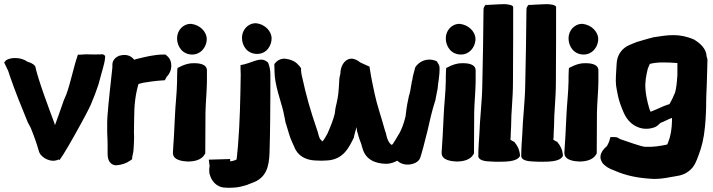

<svg xmlns="http://www.w3.org/2000/svg" viewBox="-22 -767 3441 926"><path d="M-2 -466 17 -426C20 -419 22 -411 25 -402C50 -329 83 -247 112 -177L126 -151C141 -114 155 -76 167 -33C177 -7 224 21 261 2L265 5C283 -18 325 -91 366 -166C383 -198 397 -222 415 -260C431 -297 441 -324 453 -360C462 -390 468 -418 476 -444C479 -456 484 -472 485 -492V-498L475 -505C450 -504 416 -504 391 -505L360 -503L354 -504C332 -441 319 -369 298 -312L286 -284C270 -239 256 -197 243 -163C243 -164 242 -168 241 -171C216 -239 162 -380 147 -451V-448C138 -461 121 -466 109 -470C93 -482 71 -487 54 -487C35 -488 18 -483 8 -477Z M495 -128C496 -105 497 -85 497 -68V-25C497 -11 499 24 533 30H538C564 29 588 20 605 8L615 1L616 -11C617 -17 621 -31 622 -44V-46C622 -51 624 -69 624 -81C625 -98 625 -113 624 -129C625 -153 624 -170 625 -195C625 -259 631 -312 646 -362C653 -364 659 -365 669 -368C695 -372 726 -377 758 -379L773 -380L782 -397C810 -423 813 -474 783 -498L776 -504H767C721 -504 677 -492 643 -484H642C635 -482 630 -480 625 -479C607 -503 579 -506 553 -498H551L550 -497C544 -494 536 -490 530 -482C523 -474 521 -466 520 -457V-442C512 -363 502 -285 496 -203L495 -179Z M812 -29C812 7 862 11 884 12C912 12 949 6 965 -22L968 -27V-32C968 -90 969 -157 969 -225C970 -273 975 -320 976 -371V-427C976 -459 937 -463 908 -462C884 -462 862 -453 846 -445L834 -439L833 -426C832 -408 832 -391 832 -374C831 -318 824 -262 822 -213C819 -137 815 -79 812 -33ZM832 -582C832 -543 858 -504 905 -504C946 -504 972 -538 975 -573V-584C972 -614 944 -647 899 -652C859 -652 832 -619 832 -582Z M985 3 989 35C986 47 987 60 988 69V71L989 72C996 102 1020 137 1065 138C1075 139 1089 139 1102 138C1125 138 1152 130 1169 125H1170L1171 124C1181 120 1188 117 1192 116H1193L1194 115C1261 92 1276 39 1278 -33C1279 -77 1281 -139 1281 -188C1282 -261 1282 -335 1282 -406C1282 -430 1278 -447 1271 -465L1266 -469C1236 -493 1206 -470 1157 -457L1138 -453V-435C1138 -423 1139 -413 1139 -408C1137 -282 1135 -180 1126 -67C1123 -44 1122 -16 1119 2C1113 6 1100 10 1088 11V0ZM1145 -585C1145 -545 1171 -507 1218 -507C1265 -507 1288 -548 1288 -582C1288 -613 1260 -650 1212 -655C1172 -655 1145 -621 1145 -585Z M1301 -458 1302 -422C1302 -357 1335 -273 1345 -227C1349 -210 1352 -191 1356 -172L1357 -171C1362 -154 1368 -135 1373 -118C1378 -99 1393 -69 1397 -59C1413 -16 1452 5 1498 7H1499C1507 7 1517 8 1529 8C1539 8 1546 7 1553 7C1635 4 1662 -58 1685 -104V-107C1689 -125 1693 -139 1698 -154C1699 -147 1698 -136 1704 -122C1707 -107 1715 -86 1722 -68V-65L1726 -53C1741 4 1789 22 1840 23C1863 23 1881 15 1894 8C1916 30 1954 32 1982 18C2006 6 2007 -15 2009 -21L2010 -22V-23C2016 -43 2023 -69 2031 -102L2040 -137C2050 -184 2062 -234 2076 -278V-279L2077 -280C2081 -302 2085 -323 2089 -342V-343L2091 -362L2095 -391C2097 -407 2098 -420 2098 -432V-439C2098 -454 2090 -462 2084 -472L2076 -475C2036 -489 1997 -470 1980 -441L1979 -436C1979 -434 1974 -418 1971 -406V-404C1968 -399 1968 -382 1964 -373V-371C1964 -371 1963 -369 1963 -365L1961 -355C1958 -333 1956 -325 1952 -309L1951 -308C1945 -279 1940 -261 1934 -206C1926 -172 1914 -138 1898 -114C1885 -93 1874 -72 1869 -69H1865C1853 -79 1846 -93 1840 -120V-122L1834 -140C1815 -209 1797 -258 1785 -314C1776 -356 1769 -388 1762 -433L1760 -446L1748 -451C1738 -456 1721 -463 1715 -466C1704 -476 1690 -482 1678 -484H1671C1634 -481 1621 -440 1620 -419V-413C1617 -402 1614 -388 1614 -376C1611 -324 1610 -307 1602 -272C1599 -259 1595 -245 1593 -221C1586 -191 1575 -163 1557 -122C1549 -108 1541 -93 1533 -85C1520 -98 1520 -95 1511 -128V-130L1508 -138C1473 -241 1456 -300 1433 -405C1431 -412 1431 -419 1430 -427V-438C1426 -444 1422 -449 1417 -454C1398 -476 1372 -481 1359 -483C1341 -487 1320 -480 1307 -465Z M2108 -29C2108 7 2158 11 2180 12C2208 12 2245 6 2261 -22L2264 -27V-32C2264 -90 2265 -157 2265 -225C2266 -273 2271 -320 2272 -371V-427C2272 -459 2233 -463 2204 -462C2180 -462 2158 -453 2142 -445L2130 -439L2129 -426C2128 -408 2128 -391 2128 -374C2127 -318 2120 -262 2118 -213C2115 -137 2111 -79 2108 -33ZM2128 -582C2128 -543 2154 -504 2201 -504C2242 -504 2268 -538 2271 -573V-584C2268 -614 2240 -647 2195 -652C2155 -652 2128 -619 2128 -582Z M2285 -20C2281 9 2322 11 2345 12C2352 12 2360 13 2368 13C2414 13 2471 15 2486 -15C2485 -43 2473 -66 2461 -79L2460 -82C2453 -85 2449 -87 2440 -93C2440 -97 2440 -102 2441 -106V-108C2441 -123 2442 -139 2443 -156V-157C2443 -229 2452 -289 2452 -372C2453 -507 2453 -641 2453 -733C2453 -744 2421 -747 2409 -747C2398 -747 2382 -746 2341 -744L2328 -743L2321 -744C2315 -738 2310 -731 2310 -722C2309 -607 2307 -477 2304 -353C2303 -280 2292 -190 2290 -121C2288 -90 2285 -52 2285 -20Z M2492 -20C2488 9 2529 11 2552 12C2559 12 2567 13 2575 13C2621 13 2678 15 2693 -15C2692 -43 2680 -66 2668 -79L2667 -82C2660 -85 2656 -87 2647 -93C2647 -97 2647 -102 2648 -106V-108C2648 -123 2649 -139 2650 -156V-157C2650 -229 2659 -289 2659 -372C2660 -507 2660 -641 2660 -733C2660 -744 2628 -747 2616 -747C2605 -747 2589 -746 2548 -744L2535 -743L2528 -744C2522 -738 2517 -731 2517 -722C2516 -607 2514 -477 2511 -353C2510 -280 2499 -190 2497 -121C2495 -90 2492 -52 2492 -20Z M2700 -29C2700 7 2750 11 2772 12C2800 12 2837 6 2853 -22L2856 -27V-32C2856 -90 2857 -157 2857 -225C2858 -273 2863 -320 2864 -371V-427C2864 -459 2825 -463 2796 -462C2772 -462 2750 -453 2734 -445L2722 -439L2721 -426C2720 -408 2720 -391 2720 -374C2719 -318 2712 -262 2710 -213C2707 -137 2703 -79 2700 -33ZM2720 -582C2720 -543 2746 -504 2793 -504C2834 -504 2860 -538 2863 -573V-584C2860 -614 2832 -647 2787 -652C2747 -652 2720 -619 2720 -582Z M2881 14 2882 15V17C2897 36 2917 47 2940 55C2999 81 3055 92 3131 96H3132C3162 96 3187 92 3213 87C3242 81 3272 82 3303 56C3328 36 3337 9 3347 -18C3362 -57 3373 -100 3378 -156C3382 -196 3384 -240 3384 -287V-294C3385 -312 3385 -329 3386 -343L3387 -367L3390 -477V-480C3389 -487 3387 -491 3386 -494C3385 -533 3354 -558 3329 -574L3328 -575L3326 -576C3252 -608 3200 -598 3128 -587H3127L3126 -586C3103 -581 3080 -573 3051 -565H3049L3048 -564C3035 -559 3026 -555 3016 -551C2977 -535 2954 -502 2952 -460C2951 -434 2948 -406 2948 -377C2948 -347 2955 -327 2958 -307V-306C2964 -278 2975 -249 2986 -224C3003 -185 3033 -155 3078 -147H3079C3096 -145 3110 -145 3132 -152C3148 -157 3157 -169 3163 -174C3184 -182 3203 -193 3215 -197C3217 -198 3216 -197 3219 -198V-184C3218 -145 3213 -112 3200 -79C3199 -76 3197 -74 3196 -70C3163 -63 3130 -57 3088 -59C3065 -62 3011 -82 2969 -96C2961 -99 2960 -106 2941 -106H2922L2917 -88C2915 -81 2912 -75 2905 -62C2905 -62 2856 -26 2881 14ZM3091 -337C3088 -374 3095 -404 3102 -435C3106 -445 3109 -452 3112 -459H3113C3147 -468 3192 -467 3245 -463V-403C3245 -403 3244 -398 3244 -394C3243 -370 3239 -339 3234 -321C3225 -299 3216 -280 3207 -265C3186 -259 3163 -248 3147 -241C3137 -237 3126 -232 3116 -228C3111 -236 3107 -252 3102 -271C3097 -291 3093 -312 3091 -337Z"/></svg>

Font: Vapor
Style: Blk
Weight: 900
Foundry: Cannot Into Space Fonts
Version: Version 0.179